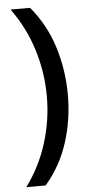

<svg xmlns="http://www.w3.org/2000/svg" viewBox="-59 -748 431 939"><g transform="rotate(-5 156.5 -278.0)"><path d="M273 -274Q273 -153 237.5 -41.5Q202 70 126 158H31Q100 65 135 -47Q170 -159 170 -275Q170 -394 134.5 -507Q99 -620 30 -714H126Q202 -623 237.5 -509.5Q273 -396 273 -274Z"/></g></svg>

Font: Noto Sans Kawi Medium
Style: Regular
Weight: 500
Designer: Fadhl Haqq
Version: Version 1.000